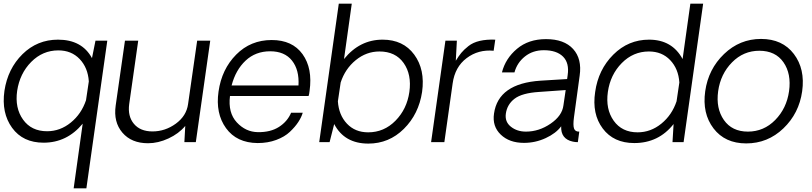

<svg xmlns="http://www.w3.org/2000/svg" viewBox="-26 -770 4399 1040"><path d="M555.2 -549.8 441.9 250H373L421.9 -100.1Q336.9 2.9 210 2.9Q98.1 2.9 39.6 -77.6Q-19 -158.2 -2 -277.8Q16.1 -397.9 95.9 -476.6Q175.8 -555.2 288.1 -555.2Q418 -555.2 472.2 -455.1L491.2 -549.8ZM229 -59.1Q299.8 -59.1 357.4 -106Q415 -152.8 439.9 -227.1L455.1 -329.1Q450.2 -403.3 405.5 -450.2Q360.8 -497.1 290 -497.1Q205.1 -497.1 143.1 -434.6Q81.1 -372.1 66.9 -277.8Q53.7 -185.1 98.9 -122.1Q144 -59.1 229 -59.1Z M1112.8 -549.8 1034.7 0H972.7L977.5 -87.9Q942.4 -45.9 886.5 -20Q830.6 5.9 775.9 5.9Q686 5.9 637 -51.5Q587.9 -108.9 600.6 -198.2L650.9 -549.8H722.7L673.8 -206.1Q665 -140.1 699.5 -99.1Q733.9 -58.1 799.8 -58.1Q868.7 -58.1 926.3 -100.1Q983.9 -142.1 992.7 -206.1L1042 -549.8Z M1650.9 -277.8Q1648.9 -258.8 1645.5 -250H1219.7Q1208.5 -159.2 1256.6 -107.2Q1304.7 -55.2 1370.6 -54.2Q1439.5 -53.2 1485.1 -82.5Q1530.8 -111.8 1550.8 -159.2H1613.8Q1606.9 -135.3 1589.8 -109.1Q1572.8 -83 1544.2 -55.9Q1515.6 -28.8 1470.2 -12Q1424.8 4.9 1369.6 4.9Q1255.9 3.9 1198.2 -75.9Q1140.6 -155.8 1157.7 -273.9Q1174.8 -395 1253.2 -474.1Q1331.5 -553.2 1445.8 -553.2Q1557.6 -553.2 1612.8 -476.6Q1668 -399.9 1650.9 -277.8ZM1437.5 -492.2Q1358.4 -492.2 1304.4 -441.7Q1250.5 -391.1 1228.5 -307.1H1590.8Q1595.7 -391.1 1555.7 -441.7Q1515.6 -492.2 1437.5 -492.2Z M2046.4 -555.2Q2158.2 -555.2 2217.8 -474.1Q2277.3 -393.1 2260.3 -272Q2242.2 -151.9 2161.6 -72Q2081.1 7.8 1969.2 7.8Q1839.4 7.8 1784.2 -98.1L1759.3 0H1703.1L1809.1 -750H1879.4L1837.4 -450.2Q1922.4 -555.2 2046.4 -555.2ZM1968.3 -53.2Q2054.2 -53.2 2116.2 -116.2Q2178.2 -179.2 2191.4 -272Q2204.6 -366.2 2160.4 -428.7Q2116.2 -491.2 2029.3 -491.2Q1958.5 -491.2 1900.9 -444.1Q1843.3 -397 1819.3 -323.2L1804.2 -221.2Q1809.1 -147 1853.3 -100.1Q1897.5 -53.2 1968.3 -53.2Z M2656.7 -555.2 2647.9 -495.1Q2564.9 -502.9 2501.5 -455.1Q2438 -407.2 2425.8 -317.9L2380.9 0H2309.1L2386.7 -549.8H2448.7L2442.9 -440.9Q2458 -465.8 2472.4 -483.4Q2486.8 -501 2511.5 -520.5Q2536.1 -540 2573 -548.6Q2609.9 -557.1 2656.7 -555.2Z M2812 3.9Q2732.9 3.9 2686.3 -41Q2639.6 -85.9 2649.9 -154.8Q2672.9 -317.9 2901.9 -333L3045.9 -341.8L3048.8 -362.8Q3058.6 -428.7 3023.7 -463.4Q2988.8 -498 2919.9 -498Q2859.9 -498 2817.4 -464.1Q2774.9 -430.2 2760.7 -377.9H2692.9Q2711.9 -453.1 2774.4 -505.6Q2836.9 -558.1 2931.6 -558.1Q3029.8 -558.1 3078.4 -504.6Q3127 -451.2 3113.8 -359.9L3083 -134.8Q3077.1 -90.8 3083.5 -73.5Q3089.8 -56.2 3111.8 -57.1L3104 0Q3088.9 0 3076.7 -2.9Q3010.7 -17.1 3013.7 -85.9Q2985.8 -47.9 2929.9 -22Q2874 3.9 2812 3.9ZM2822.8 -57.1Q2893.6 -57.1 2956.3 -100.1Q3019 -143.1 3025.9 -199.2L3038.1 -282.2L2894 -272Q2801.3 -266.1 2761 -235.1Q2720.7 -204.1 2713.9 -153.8Q2708 -109.9 2741.5 -83.5Q2774.9 -57.1 2822.8 -57.1Z M3782.7 -750 3676.8 0H3616.7L3622.6 -98.1Q3541.5 4.9 3409.7 4.9Q3297.9 4.9 3238.8 -74Q3179.7 -152.8 3197.8 -272Q3214.8 -393.1 3296.1 -474.1Q3377.4 -555.2 3489.7 -555.2Q3614.7 -555.2 3671.4 -450.2L3713.4 -750ZM3427.7 -53.2Q3498.5 -53.2 3556.2 -100.1Q3613.8 -147 3638.7 -221.2L3653.8 -323.2Q3648.9 -397.5 3604.2 -444.3Q3559.6 -491.2 3488.8 -491.2Q3403.8 -491.2 3341.8 -428.2Q3279.8 -365.2 3266.6 -272.2Q3253.4 -179.2 3298.1 -116.2Q3342.8 -53.2 3427.7 -53.2Z M4016.1 6.8Q3900.9 6.8 3838.9 -74.5Q3776.9 -155.8 3793.9 -275.9Q3811 -396 3896 -477.5Q3981 -559.1 4096.2 -559.1Q4212.4 -559.1 4274.2 -477.5Q4335.9 -396 4319.1 -275.9Q4302.2 -155.8 4217.3 -74.5Q4132.3 6.8 4016.1 6.8ZM4248 -275.9Q4261.2 -370.1 4217.8 -432.6Q4174.3 -495.1 4086.9 -495.1Q4001 -495.1 3939 -432.1Q3877 -369.1 3864 -276.1Q3851.1 -183.1 3895 -120.1Q3939 -57.1 4025.1 -57.1Q4111.3 -57.1 4173.1 -120.1Q4234.9 -183.1 4248 -275.9Z"/></svg>

Font: Oakes Grotesk
Style: Light Italic
Weight: 300
Designer: Samuel Oakes
Foundry: Samuel Oakes
Version: Version 1.0 | wf-rip DC20170320